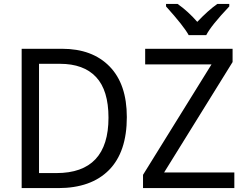

<svg xmlns="http://www.w3.org/2000/svg" viewBox="-20 -964 1257 984"><path d="M278 0H91V-714H298Q453 -714 541.5 -623.5Q630 -533 630 -364Q630 -185 538.5 -92.5Q447 0 278 0ZM287 -637H180V-77H269Q536 -77 536 -361Q536 -501 472.5 -569Q409 -637 287 -637ZM713 0V-68L1064 -634H724V-714H1172V-646L821 -80H1181V0ZM1155 -931Q1062 -833 1037 -784H947Q922 -830 831 -931V-944H890Q944 -906 991 -852Q1047 -911 1094 -944H1155Z"/></svg>

Font: Noto Sans Display
Style: Regular
Weight: 400
Designer: Monotype Design team
Foundry: Monotype Imaging Inc.
Version: Version 1.000